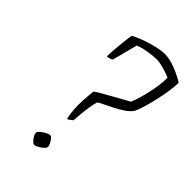

<svg xmlns="http://www.w3.org/2000/svg" viewBox="-230 -856 943 943"><g transform="rotate(45 241.5 -385.0)"><path d="M221 -204Q215 -226 212.5 -258Q210 -290 212 -325.5Q214 -361 218 -392Q234 -403 258 -416.5Q282 -430 307 -444Q332 -458 352.5 -469.5Q373 -481 383 -486Q391 -504 401.5 -540Q412 -576 419.5 -618.5Q427 -661 427 -696Q416 -702 397 -708Q378 -714 359 -718.5Q340 -723 329 -723Q301 -723 265.5 -717Q230 -711 208 -701L174 -570Q170 -567 161 -563.5Q152 -560 142 -560Q142 -578 144 -606Q146 -634 149.5 -664.5Q153 -695 157 -718Q178 -730 211 -742Q244 -754 278 -762Q312 -770 335 -770Q369 -770 411 -753.5Q453 -737 483 -718Q483 -694 478 -659.5Q473 -625 464.5 -587.5Q456 -550 446.5 -518Q437 -486 428 -468Q416 -450 392.5 -434Q369 -418 342 -404.5Q315 -391 294.5 -381Q274 -371 268 -366Q263 -350 258.5 -322Q254 -294 251.5 -266Q249 -238 248 -222Q242 -218 235.5 -212.5Q229 -207 221 -204ZM196 0Q190 0 181 -9.5Q172 -19 165.5 -31.5Q159 -44 161 -51Q163 -58 174 -67Q185 -76 198.5 -83Q212 -90 219 -90Q226 -90 234 -80Q242 -70 247.5 -58Q253 -46 251 -38Q250 -31 239.5 -22.5Q229 -14 217 -7Q205 0 196 0Z"/></g></svg>

Font: Texturina 72pt 72pt Thin
Style: Italic
Weight: 100
Italic angle: -11°
Designer: Guillermo Torres Carreño
Foundry: Omnibus-Type
Version: Version 1.002; ttfautohint (v1.8.3)